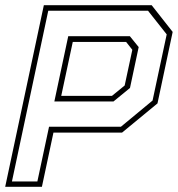

<svg xmlns="http://www.w3.org/2000/svg" viewBox="-32 -720 686 740"><path d="M-12 0 137 -700H552.5L633.5 -597L575 -321.5L438.5 -209H174L129.5 0ZM14 -20.5H112L157 -231.5H434L556 -332.5L610.5 -587.5L538.5 -678.5H154ZM204 -350.5H399.5L448.5 -390.5L478 -528L454 -558.5H248.5ZM177.5 -329 231 -580.5H468.5L502.5 -538.5L469 -381L405.5 -329Z"/></svg>

Font: Tourney Thin ExtraLight
Style: Italic
Weight: 250
Italic angle: -12°
Version: Version 1.015